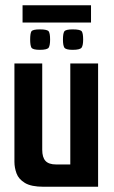

<svg xmlns="http://www.w3.org/2000/svg" viewBox="-20 -712 434 732"><path d="M146 0Q99 0 75 -14.5Q51 -29 43 -51Q35 -73 35 -95V-470H141V-141Q141 -112 153.5 -98.5Q166 -85 194 -85H248V-470H354V0ZM257 -522Q230 -522 225 -531Q220 -540 220 -561Q220 -584 225 -592Q230 -600 257 -600Q287 -600 292 -592Q297 -584 297 -561Q297 -540 291.5 -531Q286 -522 257 -522ZM132 -522Q104 -522 99.5 -531Q95 -540 95 -561Q95 -584 99.5 -592Q104 -600 132 -600Q161 -600 166 -592Q171 -584 171 -561Q171 -540 166 -531Q161 -522 132 -522ZM66 -626V-692H327V-626Z"/></svg>

Font: Smooch Sans
Style: Bold
Weight: 700
Designer: Robert E. Leuschke
Foundry: Robert E. Leuschke
Version: Version 1.010